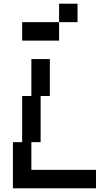

<svg xmlns="http://www.w3.org/2000/svg" viewBox="-20 -1020 590 1040"><path d="M50 0H500V-100H150V-250H200V-500H250V-700H150V-500H100V-250H50ZM100 -800H300V-900H100ZM300 -900H400V-1000H300Z"/></svg>

Font: LS-VG5000 Shifted
Style: Regular
Weight: 400
Designer: Justin Bihan, 2021
Foundry: Justin Bihan, 2021
Version: Version 1.000;Glyphs 3.1.2 (3151)